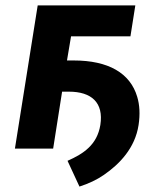

<svg xmlns="http://www.w3.org/2000/svg" viewBox="-20 -548 544 708"><path d="M35 0H176L209 -210H234C317 -210 363 -170 350 -87C338 -14 288 19 229 45L273 140C307 129 337 115 363 97C421 57 478 -2 491 -87C497 -127 495 -161 486 -191C460 -279 379 -325 252 -325H227L242 -414H461L479 -528H119Z"/></svg>

Font: Asimov Pro
Style: BdObl
Weight: 700
Designer: Google
Version: Version 2.000980; 2014